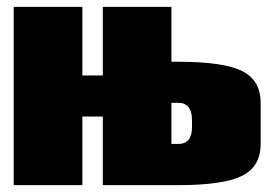

<svg xmlns="http://www.w3.org/2000/svg" viewBox="-20 -540 795 560"><path d="M20 -520H220.2V-319.8H279.8V-520H480V-359.9H500Q631.3 -359.9 685.8 -333Q740.2 -306.2 740.2 -240.2V-120.1Q740.2 -54.2 685.8 -27.1Q631.3 0 500 0H279.8V-200.2H220.2V0H20ZM480 -240.2V-120.1H500Q540 -120.1 540 -169.9V-189.9Q540 -214.4 529.8 -227.3Q519.5 -240.2 500 -240.2Z"/></svg>

Font: Mikodacs
Style: Regular
Weight: 400
Designer: gluk (gluksza@wp.pl)
Foundry: gluk (gluksza@wp.pl)
Version: Version 0.28